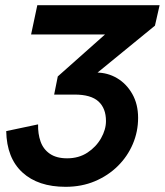

<svg xmlns="http://www.w3.org/2000/svg" viewBox="-20 -710 636 741"><path d="M233 11Q127 11 66.5 -44.5Q6 -100 4 -204L127 -230Q126 -194 136.5 -164Q147 -134 172.5 -116.5Q198 -99 239 -99Q284 -99 317.5 -121Q351 -143 370 -176.5Q389 -210 389 -243Q389 -292 360 -318.5Q331 -345 268 -345H189L203 -415L454 -638L578 -611L293 -378L301 -419Q318 -425 327 -427.5Q336 -430 351 -430Q395 -430 431.5 -408.5Q468 -387 490.5 -347.5Q513 -308 513 -255Q513 -202 492.5 -154Q472 -106 434.5 -69Q397 -32 346 -10.5Q295 11 233 11ZM100 -577 124 -690H596L578 -611L494 -577Z"/></svg>

Font: Radio Canada Big Medium
Style: Italic
Weight: 500
Italic angle: -12°
Designer: Étienne Aubert Bonn
Foundry: Coppers and Brasses
Version: Version 1.001